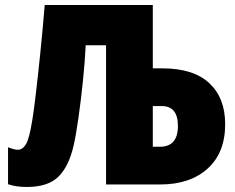

<svg xmlns="http://www.w3.org/2000/svg" viewBox="-20 -734 937 764"><path d="M87 10Q171 10 212.5 -31Q254 -72 273 -155Q282 -194 292 -264Q302 -334 310 -412Q318 -490 321 -554H402V0H618Q736 0 806 -63Q876 -126 876 -240Q876 -344 813 -403Q750 -462 626 -462H588V-714H158Q150 -618 140.5 -524.5Q131 -431 122.5 -360Q114 -289 109 -259Q97 -183 83.5 -160.5Q70 -138 51 -138Q37 -138 12 -148V-1Q43 10 87 10ZM588 -150V-312H623Q688 -312 688 -233Q688 -150 616 -150Z"/></svg>

Font: Noto Sans Display SemiCondensed Black
Style: Regular
Weight: 900
Width: 4
Designer: Monotype Design Team
Foundry: Monotype Imaging Inc.
Version: Version 1.900